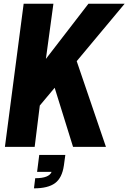

<svg xmlns="http://www.w3.org/2000/svg" viewBox="-20 -800 699 1046"><path d="M335.9 43.9 328.1 101.1Q318.4 169.4 279.8 197.8Q241.2 226.1 165 226.1L171.9 170.9Q247.6 170.9 261.2 136.2H182.1L193.8 43.9ZM271 -779.8 230 -479 461.9 -779.8H659.2L397.9 -466.8L557.1 0H377.9L277.8 -321.8L196.8 -225.1L168.9 0H6.8L108.9 -779.8Z"/></svg>

Font: Cooper Hewitt
Style: Bold Italic
Weight: 712
Designer: Village Type and Design LLC
Foundry: Cooper Hewitt Smithsonian Design Museum
Version: 1.000